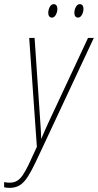

<svg xmlns="http://www.w3.org/2000/svg" viewBox="-45 -897 473 927"><path d="M332 -812C349 -812 358 -838 358 -854C358 -869 351 -877 340 -877C323 -877 314 -852 314 -835C314 -820 321 -812 332 -812ZM206 -812C223 -812 232 -838 232 -854C232 -869 225 -877 214 -877C197 -877 188 -852 188 -835C188 -820 195 -812 206 -812ZM0 10C66 10 89 -32 145 -152L408 -714H380L186 -299C175 -276 166 -253 154 -226C153 -254 152 -275 150 -301L122 -714H96L133 -188C73 -57 57 -15 1 -15C-10 -15 -18 -16 -25 -18V7C-18 9 -10 10 0 10Z"/></svg>

Font: Noto Sans ExtraCondensed Thin
Style: Italic
Weight: 100
Width: 2
Italic angle: -12°
Designer: Monotype Design Team
Foundry: Monotype Imaging Inc.
Version: Version 2.013